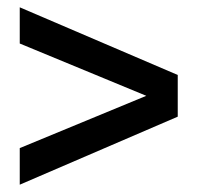

<svg xmlns="http://www.w3.org/2000/svg" viewBox="-20 -593 541 525"><path d="M34 -88 466 -274V-388L34 -573V-474L380 -331L34 -188Z"/></svg>

Font: Argentum Sans Medium
Style: Regular
Weight: 500
Designer: Julieta Ulanovsky
Foundry: Julieta Ulanovsky
Version: Version 5.001;January 29, 2019;FontCreator 11.5.0.2425 64-bi